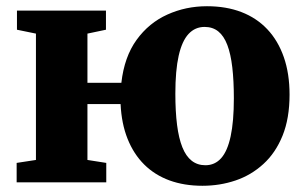

<svg xmlns="http://www.w3.org/2000/svg" viewBox="-20 -586 976 617"><path d="M630.5 11Q572 11 524.8 -6.2Q477.5 -23.5 443.5 -57.2Q409.5 -91 390 -139.8Q370.5 -188.5 367.5 -251.5H261V-72L321.5 -62.5V0H33.5V-62.5L95.5 -72V-478L34.5 -490.5V-552H320.5V-490.5L261 -478V-320H370Q379.5 -403.5 419 -458Q458.5 -512.5 517.8 -539.2Q577 -566 645 -566Q707 -566 755.8 -547.2Q804.5 -528.5 839 -492Q873.5 -455.5 892 -402.5Q910.5 -349.5 910.5 -282Q910.5 -205.5 888 -150Q865.5 -94.5 826.2 -58.8Q787 -23 736.8 -6Q686.5 11 630.5 11ZM640 -55Q670.5 -55 690.8 -77.8Q711 -100.5 721.2 -148Q731.5 -195.5 731.5 -270Q731.5 -326.5 726.5 -369.5Q721.5 -412.5 710.5 -441.5Q699.5 -470.5 681.5 -485Q663.5 -499.5 637.5 -499.5Q607 -499.5 586 -477Q565 -454.5 554.2 -407Q543.5 -359.5 543.5 -285Q543.5 -227.5 549 -184.5Q554.5 -141.5 566 -112.8Q577.5 -84 596 -69.5Q614.5 -55 640 -55Z"/></svg>

Font: Merriweather 28pt Black
Style: Regular
Weight: 900
Version: Version 2.100